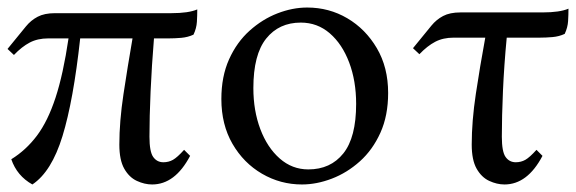

<svg xmlns="http://www.w3.org/2000/svg" viewBox="-30 -475 1530 510"><path d="M56 15Q15 -8 0 -52Q39 -76 68 -114.5Q97 -153 117.5 -215.5Q138 -278 152 -373H98Q70 -373 49 -362Q28 -351 7 -329L-10 -345L39 -405Q52 -421 70 -430.5Q88 -440 116 -440H425Q471 -440 494 -450Q494 -434 493 -417Q492 -400 484 -383Q469 -376 451.5 -374.5Q434 -373 418 -373H379Q373 -300 370 -232Q367 -164 367 -112Q367 -72 377 -58Q387 -44 404 -44Q418 -44 429.5 -50.5Q441 -57 459 -77L475 -61Q435 15 374 15Q354 15 333.5 5.5Q313 -4 300 -27Q287 -50 287 -91Q287 -152 298 -225Q309 -298 322 -373H183Q165 -208 136 -113.5Q107 -19 56 15Z M786 -455Q844 -455 892.5 -426.5Q941 -398 971 -347Q1001 -296 1001 -228Q1001 -168 980.5 -122.5Q960 -77 926 -46.5Q892 -16 851.5 -0.5Q811 15 772 15Q715 15 666 -13.5Q617 -42 587.5 -93Q558 -144 558 -212Q558 -272 578.5 -317.5Q599 -363 633 -393.5Q667 -424 707 -439.5Q747 -455 786 -455ZM789 -25Q848 -25 882 -67.5Q916 -110 916 -199Q916 -260 897.5 -309Q879 -358 846 -386.5Q813 -415 769 -415Q711 -415 677 -372.5Q643 -330 643 -241Q643 -181 661.5 -132Q680 -83 713 -54Q746 -25 789 -25Z M1084 -331 1067 -347 1116 -407Q1129 -423 1147 -432.5Q1165 -442 1193 -442H1411Q1457 -442 1480 -452Q1480 -436 1479 -419Q1478 -402 1470 -385Q1455 -378 1437.5 -376.5Q1420 -375 1404 -375H1316Q1309 -302 1306 -233.5Q1303 -165 1303 -112Q1303 -72 1313 -58Q1323 -44 1340 -44Q1354 -44 1365.5 -50.5Q1377 -57 1395 -77L1411 -61Q1371 15 1310 15Q1290 15 1269.5 5.5Q1249 -4 1236 -27Q1223 -50 1223 -91Q1223 -153 1234 -226Q1245 -299 1259 -375H1175Q1147 -375 1126 -364Q1105 -353 1084 -331Z"/></svg>

Font: Bona Nova
Style: Regular
Weight: 400
Designer: Mateusz Machalski
Foundry: Capitalics
Version: Version 4.001; ttfautohint (v1.8.3)